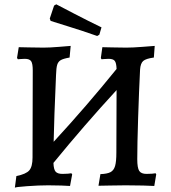

<svg xmlns="http://www.w3.org/2000/svg" viewBox="-20 -860 792 891"><path d="M705 -51 696 3Q683 2 644.5 1Q606 0 563 0Q527 0 489 1Q451 2 437 2L446 -52Q477 -53 492.5 -61Q508 -69 514 -89.5Q520 -110 520 -152L521 -442Q371 -279 228 -104Q229 -74 238 -63.5Q247 -53 270 -53Q284 -53 295.5 -54Q307 -55 311 -56L315 -51L305 3Q294 2 264.5 1Q235 0 204 0Q160 0 105.5 4Q51 8 49 11L56 -43Q101 -52 116 -69.5Q131 -87 131 -129L132 -533Q132 -565 124.5 -576Q117 -587 95 -587Q85 -587 75.5 -586Q66 -585 63 -585L59 -591L67 -641Q79 -641 113 -640Q147 -639 182 -639Q211 -639 253 -642.5Q295 -646 308 -647L303 -593Q274 -588 262 -581Q250 -574 245.5 -559.5Q241 -545 240 -511Q231 -309 229 -202Q382 -368 521 -540Q520 -568 512.5 -577.5Q505 -587 484 -587Q474 -587 464 -586Q454 -585 451 -585L448 -591L455 -641Q467 -641 500 -640Q533 -639 566 -639Q596 -639 640 -642.5Q684 -646 698 -647L694 -593Q657 -588 644.5 -577Q632 -566 630 -537Q625 -437 621 -313.5Q617 -190 617 -121Q617 -81 626 -67Q635 -53 660 -53Q675 -53 686.5 -54Q698 -55 702 -56ZM215 -763 211 -774 231 -834 241 -840Q260 -830 324.5 -796.5Q389 -763 451 -733L441 -699L431 -693Q363 -717 298 -737Q233 -757 215 -763Z"/></svg>

Font: Alegreya SC Medium
Style: Regular
Weight: 500
Designer: Juan Pablo del Peral
Foundry: Huerta Tipografica
Version: Version 2.007; ttfautohint (v1.6)